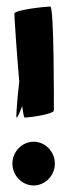

<svg xmlns="http://www.w3.org/2000/svg" viewBox="-20 -558 227 588"><path d="M18 -57C18 -20 48 10 83 10C118 10 148 -20 148 -57C148 -94 118 -124 83 -124C48 -124 18 -94 18 -57ZM24 -516C24 -508 31 -397 39 -308C33 -259 30 -212 30 -202C30 -190 38 -207 48 -233C51 -211 53 -198 56 -198C69 -198 145 -208 145 -220C145 -233 146 -538 134 -538C121 -538 24 -528 24 -516Z"/></svg>

Font: Ampere
Style: SCUltCnd
Weight: 400
Version: Version 1